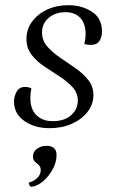

<svg xmlns="http://www.w3.org/2000/svg" viewBox="-20 -482 451 740"><path d="M171 12Q113 12 73.5 -16Q34 -44 34 -90Q34 -110 44 -128.5Q54 -147 77 -147Q90 -147 101 -141Q99 -132 98 -123Q97 -114 97 -104Q97 -61 120.5 -38Q144 -15 183 -15Q227 -15 253 -37Q279 -59 280 -93Q280 -123 260.5 -145Q241 -167 211.5 -186Q182 -205 152 -225Q122 -245 102 -270.5Q82 -296 82 -332Q82 -369 103.5 -398.5Q125 -428 161.5 -445Q198 -462 244 -462Q295 -462 334 -437Q373 -412 373 -361Q373 -339 363 -324Q353 -309 331 -309Q326 -309 319.5 -309.5Q313 -310 305 -313Q307 -321 308.5 -330.5Q310 -340 310 -350Q310 -391 289.5 -413Q269 -435 233 -435Q193 -435 167.5 -413Q142 -391 142 -357Q142 -326 162 -303Q182 -280 211.5 -260Q241 -240 270.5 -219.5Q300 -199 320 -174Q340 -149 340 -116Q340 -80 317.5 -51Q295 -22 257 -5Q219 12 171 12ZM100 238Q91 233 91 222Q112 216 124.5 203Q137 190 137 174Q137 161 129.5 154.5Q122 148 114.5 141Q107 134 107 121Q107 103 122.5 91.5Q138 80 159 80Q198 80 198 116Q198 143 183 170.5Q168 198 145.5 217Q123 236 100 238Z"/></svg>

Font: Petrona Light
Style: Italic
Weight: 300
Italic angle: -9°
Designer: Ringo R. Seeber
Foundry: Ringo R. Seeber
Version: Version 2.001; ttfautohint (v1.8.3)